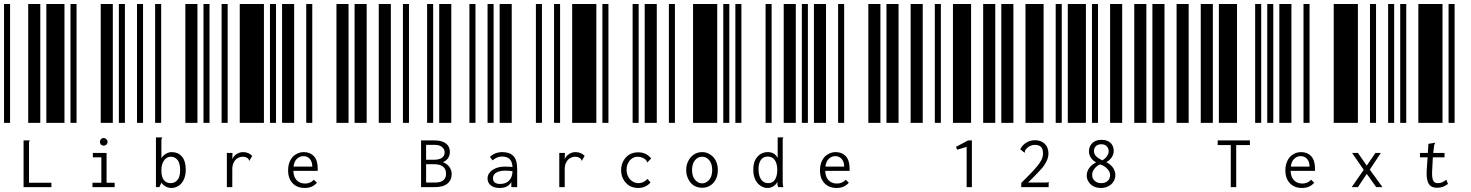

<svg xmlns="http://www.w3.org/2000/svg" viewBox="-20 -610 7300 953"><path d="M0 0V-590H30V0ZM120 0V-590H180V0ZM210 0V-590H300V0ZM97 87H127V90Q125 92 124 95Q124 97 124 104V297H235V319H97Z M330 0V-590H360V0ZM480 0V-590H540V0ZM570 0V-590H600V0ZM439 297H483V171H441V149H509V297H549V319H439ZM495 113Q487 113 481 108Q476 102 476 94Q476 86 481 81Q486 75 495 75Q502 75 508 81Q514 87 514 94Q514 102 508 108Q502 113 495 113Z M660 0V-590H690V0ZM750 0V-590H780V0ZM900 0V-590H960V0ZM831 323Q816 323 803 316Q790 309 781 297L771 319H754V72H785V74Q783 77 782 79Q781 82 781 88V175Q790 161 804 153Q818 145 832 145Q864 145 883 167Q902 190 902 232Q902 261 892 282Q882 303 865 313Q849 323 831 323ZM828 299Q848 299 861 283Q874 268 874 234Q874 201 862 185Q849 168 828 168Q807 168 794 187Q781 205 781 235Q781 299 828 299Z M990 0V-590H1020V0ZM1080 0V-590H1110V0ZM1170 0V-590H1290V0ZM1187 145Q1214 145 1232 164L1220 184L1219 188L1216 186Q1215 182 1214 180Q1212 177 1207 174Q1198 168 1185 168Q1172 168 1160 175Q1148 181 1141 195Q1133 209 1133 229V319H1106V149H1134L1133 180Q1140 164 1155 154Q1170 145 1187 145Z M1320 0V-590H1350V0ZM1380 0V-590H1440V0ZM1500 0V-590H1530V0ZM1493 323Q1455 323 1433 300Q1410 277 1410 235Q1410 207 1421 186Q1431 166 1449 156Q1466 145 1488 145Q1519 145 1538 165Q1557 186 1557 226Q1557 230 1557 238H1436Q1437 269 1453 285Q1469 301 1494 301Q1521 301 1538 282L1553 297Q1531 323 1493 323ZM1530 217Q1530 193 1518 179Q1506 165 1486 165Q1468 165 1454 178Q1440 191 1437 217Z M1650 0V-590H1710V0ZM1740 0V-590H1800V0ZM1860 0V-590H1920V0Z M1980 0V-590H2010V0ZM2100 0V-590H2130V0ZM2160 0V-590H2220V0ZM2070 87H2136Q2174 87 2193 102Q2213 117 2213 144Q2213 161 2204 175Q2194 189 2178 195Q2198 202 2210 218Q2222 235 2222 254Q2222 284 2200 302Q2179 319 2135 319H2070ZM2132 183Q2187 183 2187 146Q2187 130 2174 120Q2162 109 2136 109H2095V183ZM2140 296Q2194 296 2194 252Q2194 205 2133 205H2095V296Z M2310 0V-590H2340V0ZM2400 0V-590H2430V0ZM2460 0V-590H2520V0ZM2473 145Q2509 145 2528 164Q2547 183 2547 229V319H2518V293Q2503 323 2460 323Q2432 323 2416 310Q2400 297 2400 276Q2400 258 2412 245Q2423 232 2443 224Q2462 217 2486 217Q2507 217 2524 219Q2522 191 2509 179Q2496 167 2471 167Q2458 167 2447 172Q2435 177 2425 186L2412 169Q2436 145 2473 145ZM2463 303Q2491 303 2507 286Q2523 270 2524 240Q2507 237 2488 237Q2460 237 2443 247Q2427 256 2427 275Q2427 303 2463 303Z M2640 0V-590H2670V0ZM2730 0V-590H2760V0ZM2820 0V-590H2940V0ZM2837 145Q2864 145 2882 164L2870 184L2869 188L2866 186Q2865 182 2864 180Q2862 177 2857 174Q2848 168 2835 168Q2822 168 2810 175Q2798 181 2791 195Q2783 209 2783 229V319H2756V149H2784L2783 180Q2790 164 2805 154Q2820 145 2837 145Z M2970 0V-590H3000V0ZM3120 0V-590H3150V0ZM3180 0V-590H3240V0ZM3148 323Q3123 323 3104 312Q3085 300 3074 280Q3063 260 3063 234Q3063 209 3074 189Q3085 169 3104 157Q3123 146 3148 146Q3168 146 3185 154Q3201 162 3212 177L3195 194L3193 196L3191 194Q3191 191 3189 188Q3188 186 3184 182Q3176 175 3167 172Q3157 168 3145 168Q3130 168 3118 176Q3105 184 3098 199Q3090 213 3090 232Q3090 251 3098 267Q3106 282 3119 290Q3133 299 3149 299Q3175 299 3194 278L3209 296Q3184 323 3148 323Z M3300 0V-590H3330V0ZM3420 0V-590H3540V0ZM3570 0V-590H3600V0ZM3465 322Q3442 322 3424 311Q3407 300 3397 280Q3386 260 3386 234Q3386 208 3397 188Q3407 168 3424 157Q3442 145 3465 145Q3488 145 3505 157Q3523 168 3533 188Q3543 208 3543 234Q3543 260 3533 280Q3523 300 3505 311Q3488 322 3465 322ZM3465 300Q3479 300 3491 291Q3502 283 3509 268Q3515 252 3515 233Q3515 204 3501 186Q3487 168 3465 168Q3443 168 3429 186Q3415 204 3415 233Q3415 252 3421 268Q3428 283 3439 291Q3450 300 3465 300Z M3630 0V-590H3660V0ZM3780 0V-590H3810V0ZM3870 0V-590H3930V0ZM3789 323Q3771 323 3755 312Q3739 302 3729 282Q3719 261 3719 232Q3719 203 3729 183Q3740 164 3756 154Q3772 145 3790 145Q3808 145 3820 152Q3833 160 3840 174V72H3868V74Q3866 77 3865 79Q3865 82 3865 88V293Q3865 302 3866 307Q3866 313 3869 319H3843Q3840 313 3839 307Q3839 302 3839 293Q3831 307 3818 315Q3805 323 3789 323ZM3793 299Q3816 299 3827 281Q3838 263 3838 233Q3838 203 3826 185Q3814 167 3791 167Q3769 167 3757 183Q3745 200 3745 228Q3745 261 3757 280Q3770 299 3793 299Z M3960 0V-590H3990V0ZM4020 0V-590H4080V0ZM4140 0V-590H4170V0ZM4133 323Q4095 323 4073 300Q4050 277 4050 235Q4050 207 4061 186Q4071 166 4089 156Q4106 145 4128 145Q4159 145 4178 165Q4197 186 4197 226Q4197 230 4197 238H4076Q4077 269 4093 285Q4109 301 4134 301Q4161 301 4178 282L4193 297Q4171 323 4133 323ZM4170 217Q4170 193 4158 179Q4146 165 4126 165Q4108 165 4094 178Q4080 191 4077 217Z M4290 0V-590H4350V0ZM4380 0V-590H4440V0ZM4500 0V-590H4560V0Z M4620 0V-590H4650V0ZM4710 0V-590H4800V0ZM4860 0V-590H4920V0ZM4778 119 4731 133 4725 119 4785 87H4804V319H4778Z M4950 0V-590H5010V0ZM5070 0V-590H5160V0ZM5220 0V-590H5250V0ZM5049 298 5079 268Q5109 238 5124 220Q5139 203 5148 186Q5157 170 5157 151Q5157 129 5147 119Q5136 109 5118 109Q5090 109 5071 132Q5067 138 5067 142Q5067 145 5067 146L5065 148L5063 146L5044 131Q5055 109 5074 98Q5093 86 5118 86Q5147 86 5166 104Q5184 122 5184 152Q5184 172 5174 191Q5165 210 5150 227Q5135 244 5108 271L5083 296H5169Q5175 296 5178 296Q5180 295 5183 293H5185V319H5049Z M5280 0V-590H5370V0ZM5400 0V-590H5430V0ZM5490 0V-590H5550V0ZM5445 323Q5424 323 5408 315Q5391 306 5383 292Q5374 278 5374 261Q5374 241 5387 223Q5400 206 5421 196Q5405 188 5395 173Q5385 158 5385 142Q5385 117 5401 101Q5417 84 5447 84Q5477 84 5493 100Q5508 115 5508 139Q5508 156 5498 171Q5488 186 5471 195Q5491 204 5504 222Q5516 239 5516 259Q5516 277 5507 291Q5498 306 5482 314Q5466 323 5445 323ZM5451 186Q5465 178 5474 166Q5483 153 5483 140Q5483 126 5473 116Q5464 106 5446 106Q5429 106 5419 116Q5410 125 5410 139Q5410 155 5420 165Q5430 175 5451 186ZM5446 299Q5467 299 5478 288Q5490 277 5490 259Q5490 242 5476 228Q5463 213 5440 206Q5423 213 5412 228Q5401 242 5401 258Q5401 276 5413 287Q5425 299 5446 299Z M5610 0V-590H5670V0ZM5700 0V-590H5760V0ZM5820 0V-590H5880V0Z M5940 0V-590H6000V0ZM6030 0V-590H6120V0ZM6210 0V-590H6240V0ZM6089 110H6024V87H6184V110H6116V319H6089Z M6270 0V-590H6300V0ZM6330 0V-590H6390V0ZM6450 0V-590H6480V0ZM6443 323Q6405 323 6383 300Q6360 277 6360 235Q6360 207 6371 186Q6381 166 6399 156Q6416 145 6438 145Q6469 145 6488 165Q6507 186 6507 226Q6507 230 6507 238H6386Q6387 269 6403 285Q6419 301 6444 301Q6471 301 6488 282L6503 297Q6481 323 6443 323ZM6480 217Q6480 193 6468 179Q6456 165 6436 165Q6418 165 6404 178Q6390 191 6387 217Z M6600 0V-590H6720V0ZM6780 0V-590H6810V0ZM6870 0V-590H6900V0ZM6749 233 6691 149H6720L6764 212L6807 149H6834L6779 232L6842 319H6811L6764 253L6720 319H6689Z M6930 0V-590H6960V0ZM7020 0V-590H7140V0ZM7170 0V-590H7200V0ZM7167 303Q7143 322 7113 322Q7085 322 7073 305Q7061 287 7061 249Q7061 242 7062 227L7066 171H7028V149H7067L7070 104L7099 99H7103V101Q7101 104 7100 107Q7098 110 7098 115L7094 149H7150V171H7092L7089 229Q7088 244 7088 248Q7088 278 7095 289Q7102 299 7117 299Q7128 299 7138 295Q7147 291 7159 282Z"/></svg>

Font: Libre Barcode 128 Text
Style: Regular
Weight: 400
Version: Version 1.005; ttfautohint (v1.8.3)